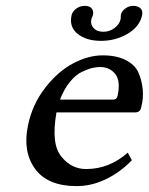

<svg xmlns="http://www.w3.org/2000/svg" viewBox="-20 -629 511 659"><path d="M467.8 -577.1Q459.5 -537.6 418.2 -513.2Q377 -488.8 326.7 -488.8Q276.4 -488.8 246.6 -512.7Q216.8 -536.6 225.6 -576.2Q228.5 -589.8 241.5 -599.4Q254.4 -608.9 271.5 -608.9Q287.1 -608.9 294.4 -600.3Q301.8 -591.8 299.3 -579.1Q298.3 -574.2 296.4 -570.8Q294.4 -567.4 293.5 -563Q289.6 -545.9 301 -533Q312.5 -520 334.5 -520Q356 -520 372.8 -532.5Q389.6 -544.9 393.6 -562Q395 -568.4 394.5 -570.8Q394 -572.8 395 -578.1Q397.5 -590.8 410.2 -599.9Q422.9 -608.9 436.5 -608.9Q454.1 -608.9 462.4 -600.3Q470.7 -591.8 467.8 -577.1ZM186 -287.1H367.2Q381.3 -287.1 383.8 -300.8Q394.5 -352.1 375.2 -375.5Q356 -398.9 323.7 -398.9Q311 -398.9 297.1 -395.8Q283.2 -392.6 261.7 -382.6Q240.2 -372.6 220 -347.9Q199.7 -323.2 186 -287.1ZM418.5 -105 432.6 -79.1Q394 -38.6 344.5 -14.4Q294.9 9.8 242.7 9.8Q143.6 9.8 100.3 -49.6Q57.1 -108.9 76.2 -199.2Q91.3 -271.5 135.3 -327.9Q179.2 -384.3 231.2 -411.6Q283.2 -439 332.5 -439Q379.9 -439 411.4 -422.9Q442.9 -406.7 454.6 -381.1Q466.3 -355.5 469.7 -323.5Q473.1 -291.5 464.4 -259.8Q460.9 -242.7 442.9 -243.2H173.8Q164.1 -187.5 168.5 -149.9Q172.9 -112.3 191.7 -90.1Q210.4 -67.9 231.4 -58.3Q252.4 -48.8 275.4 -48.8Q355 -48.8 418.5 -105Z"/></svg>

Font: Linux Biolinum O
Style: Italic
Weight: 400
Italic angle: -12°
Designer: Philipp H. Poll
Foundry: Philipp H. Poll
Version: Version 1.1.3